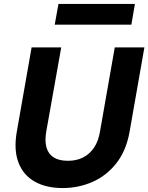

<svg xmlns="http://www.w3.org/2000/svg" viewBox="-20 -940 751 972"><path d="M297 12Q214 12 156 -20.5Q98 -53 73.5 -117Q49 -181 65 -273L140 -700H290L214 -273Q206 -226 215.5 -193Q225 -160 252 -143Q279 -126 324 -126Q368 -126 401 -143Q434 -160 456 -192.5Q478 -225 486 -273L561 -700H711L636 -273Q619 -177 569 -113.5Q519 -50 448 -19Q377 12 297 12ZM257 -815 276 -920H663L645 -815Z"/></svg>

Font: DM Sans 12pt Black
Style: Italic
Weight: 900
Italic angle: -10°
Version: Version 4.004;gftools[0.9.30]